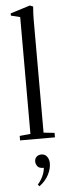

<svg xmlns="http://www.w3.org/2000/svg" viewBox="-64 -756 367 1044"><g transform="rotate(-5 119.5 -234.0)"><path d="M24.4 0V-24.4L83.5 -30.3V-668L33.7 -680.2V-692.4L141.1 -726.1L158.7 -718.8Q155.3 -681.2 155.3 -647.5V-30.8L214.8 -24.4V0ZM107.9 257.8 99.6 248Q135.7 206.1 140.1 159.7H136.2Q114.7 159.7 105.5 147.7Q96.2 135.7 96.2 120.6Q96.2 106 106.4 96.2Q116.7 86.4 133.3 86.4Q152.8 86.4 163.8 101.8Q174.8 117.2 174.8 138.2Q174.8 168 158.4 200Q142.1 231.9 107.9 257.8Z"/></g></svg>

Font: Elstob 18pt
Style: Regular
Weight: 400
Designer: Peter S. Baker
Version: Version 1.015